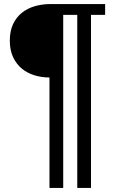

<svg xmlns="http://www.w3.org/2000/svg" viewBox="-20 -736 577 955"><path d="M502.9 -715.8V-662.1H432.6V198.7H364.3V-662.1H294.4V198.7H226.1V-350.6Q187.5 -350.6 151.9 -361.3Q116.2 -372.1 88.9 -394.5Q61.5 -417 45.2 -451.7Q28.8 -486.3 28.8 -534.2Q28.8 -582 45.2 -616.5Q61.5 -650.9 89.4 -672.9Q117.2 -694.8 153.6 -705.3Q189.9 -715.8 230.5 -715.8Z"/></svg>

Font: Arian AMU Serif
Style: Bold
Weight: 700
Designer: Ruben Hakobyan (Tarumian)
Foundry: Ruben Hakobyan (Tarumian)
Version: Version 1.002